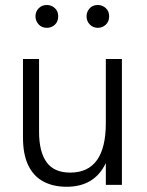

<svg xmlns="http://www.w3.org/2000/svg" viewBox="-20 -724 575 752"><path d="M241 7.5Q188.5 7.5 150 -13Q111.5 -33.5 90.8 -76.2Q70 -119 70 -185.5V-493H133V-208Q133 -130 162.2 -89Q191.5 -48 255 -48Q394.5 -48 394.5 -242.5V-493H457.5V0H394.5V-85.5Q350.5 7.5 241 7.5ZM163.5 -615Q143.5 -615 131.2 -628.5Q119 -642 119 -660Q119 -679 131.8 -691.8Q144.5 -704.5 163.5 -704.5Q181 -704.5 194.5 -692.5Q208 -680.5 208 -660Q208 -639.5 194.8 -627.2Q181.5 -615 163.5 -615ZM363 -615Q344.5 -615 331.8 -628Q319 -641 319 -660Q319 -678 331 -691.2Q343 -704.5 363 -704.5Q380.5 -704.5 394 -692.5Q407.5 -680.5 407.5 -660Q407.5 -639.5 394.2 -627.2Q381 -615 363 -615Z"/></svg>

Font: Acari Sans Neue
Style: Regular
Weight: 400
Designer: Alfredo Marco Pradil (font), Cristiano Sobral (main changes)
Foundry: Hanken Design Co. (font), Cristiano Sobral (main changes)
Version: Version 2.459;March 19, 2022;FontCreator 14.0.0.2808 64-bit;